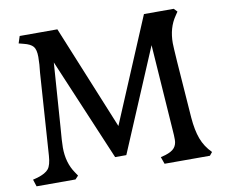

<svg xmlns="http://www.w3.org/2000/svg" viewBox="-79 -816 1078 913"><g transform="rotate(-10 460.5 -359.0)"><path d="M710 -149 681 -566 472 -72H418L209 -566L187 -258Q181 -188 181 -160Q181 -86 217 -34L229 -16L214 0H26L15 -34L38 -40Q77 -52 91.5 -70Q106 -88 109 -133L136 -529Q141 -569 141 -604.5Q141 -640 128.5 -655Q116 -670 83 -678L60 -684L71 -718H253L459 -215L671 -718H815L830 -702L818 -684Q782 -632 782 -558Q782 -543 787 -468L807 -194Q812 -132 827.5 -90.5Q843 -49 876 -16L863 0H644L632 -34L655 -40Q687 -50 699.5 -65.5Q712 -81 712 -104Q712 -127 710 -149Z"/></g></svg>

Font: Gabriela
Style: Regular
Weight: 400
Designer: Eduardo Rodriguez Tunni
Foundry: Eduardo Rodriguez Tunni
Version: Version 1.003